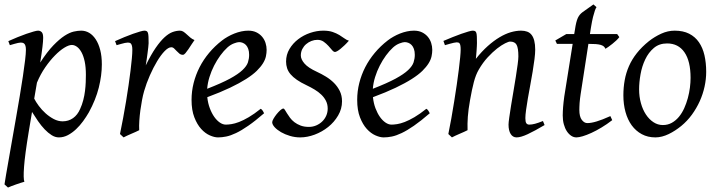

<svg xmlns="http://www.w3.org/2000/svg" viewBox="-23 -594 3202 858"><path d="M297.9 -393.1Q284.7 -393.1 264.6 -380.9Q244.6 -368.7 222.7 -346.4Q200.7 -324.2 179.2 -293.2Q157.7 -262.2 142.1 -224.6L129.9 -153.3Q137.2 -138.7 150.4 -120.8Q163.6 -103 180.7 -87.6Q197.8 -72.3 217.3 -62Q236.8 -51.8 256.8 -51.8Q283.2 -51.8 303.5 -66.2Q323.7 -80.6 335 -106.9Q343.8 -126 349.1 -146.7Q354.5 -167.5 356.9 -187.7Q359.4 -208 360.1 -226.6Q360.8 -245.1 360.8 -259.8Q360.8 -293.9 355.5 -319.1Q350.1 -344.2 341.1 -360.6Q332 -377 320.8 -385Q309.6 -393.1 297.9 -393.1ZM169.9 -424.8Q169.9 -410.2 166.7 -383.8Q163.6 -357.4 156.7 -314.5Q188 -362.8 215.3 -391.1Q242.7 -419.4 265.4 -434.1Q288.1 -448.7 306.6 -452.9Q325.2 -457 339.8 -457Q358.9 -457 375.5 -447.3Q392.1 -437.5 404.8 -418.2Q417.5 -398.9 424.8 -370.8Q432.1 -342.8 432.1 -306.2Q432.1 -257.3 418.5 -202.6Q404.8 -147.9 374 -91.8Q362.8 -72.3 348.4 -52.5Q334 -32.7 316.9 -16.6Q299.8 -0.5 280.5 9.8Q261.2 20 240.2 20Q223.6 20 207.8 10Q191.9 0 176.5 -16.1Q161.1 -32.2 147 -52.7Q132.8 -73.2 120.1 -93.8L105 -2.9Q88.4 97.7 84.5 151.1Q80.6 204.6 85.9 218.3Q78.6 220.2 68.8 223.4Q59.1 226.6 48.6 230.2Q38.1 233.9 28.6 237.5Q19 241.2 12.7 244.1L-2.9 230Q-1 215.8 4.2 186Q9.3 156.2 16.4 116.2Q23.4 76.2 31.7 28.8Q40 -18.6 48.6 -67.4Q57.1 -116.2 65.2 -164.1Q73.2 -211.9 79.3 -252.7Q85.4 -293.5 89.1 -324.5Q92.8 -355.5 92.8 -371.1Q92.8 -382.3 90.8 -388.9Q88.9 -395.5 85.4 -398.7Q82 -401.9 78.1 -402.8Q74.2 -403.8 69.8 -403.8Q65.4 -403.8 57.4 -402.1Q49.3 -400.4 41 -397.9Q31.7 -395.5 21 -392.1L14.2 -410.2Q34.7 -419.4 55.7 -428Q76.7 -436.5 95 -442.9Q113.3 -449.2 127.2 -453.1Q141.1 -457 147 -457Q156.7 -457 163.3 -450.4Q169.9 -443.8 169.9 -424.8Z M846.2 -415Q840.3 -407.2 833.3 -396Q826.2 -384.8 819.1 -374.3Q812 -363.8 805.7 -356.4Q799.3 -349.1 794.4 -349.1Q785.2 -349.1 778.6 -354.5Q772 -359.9 766.4 -366Q760.7 -372.1 755.1 -377.4Q749.5 -382.8 742.2 -382.8Q729.5 -382.8 712.6 -365.5Q695.8 -348.1 679 -320.1Q662.1 -292 646.7 -257.1Q631.3 -222.2 621.1 -187Q615.7 -168.5 611.6 -146.2Q607.4 -124 604.2 -100.6Q601.1 -77.1 599.6 -54.4Q598.1 -31.7 599.1 -12.2Q592.8 -8.8 583.3 -4.6Q573.7 -0.5 563.7 3.9Q553.7 8.3 544.4 12.5Q535.2 16.6 529.3 20L513.2 4.9Q520.5 -29.8 527.3 -66.9Q534.2 -104 540.3 -140.9Q546.4 -177.7 551.5 -212.9Q556.6 -248 560.3 -278.3Q564 -308.6 566.2 -332.5Q568.4 -356.4 568.4 -371.1Q568.4 -382.3 566.7 -388.9Q564.9 -395.5 562.3 -398.7Q559.6 -401.9 555.9 -402.8Q552.2 -403.8 548.3 -403.8Q543.5 -403.8 535.2 -402.1Q526.9 -400.4 518.6 -397.9Q508.8 -395.5 498 -392.1L491.2 -410.2Q511.7 -419.4 532.5 -428Q553.2 -436.5 571.3 -442.9Q589.4 -449.2 602.8 -453.1Q616.2 -457 622.1 -457Q628.9 -457 632.8 -454.6Q636.7 -452.1 638.4 -446Q640.1 -439.9 640.6 -429Q641.1 -418 641.1 -400.9Q641.1 -395.5 639.6 -382.8Q638.2 -370.1 636.2 -355.2Q634.3 -340.3 632.1 -325.7Q629.9 -311 628.4 -301.8Q651.9 -350.1 672.9 -380.4Q693.8 -410.6 712.6 -427.7Q731.4 -444.8 748.5 -450.9Q765.6 -457 781.2 -457Q790 -457 797.1 -452.1Q804.2 -447.3 811.5 -440.4Q818.8 -433.6 827.1 -426.5Q835.4 -419.4 846.2 -415Z M993.2 -381.8Q977.1 -367.2 961.7 -346.2Q946.3 -325.2 933.8 -300.8Q921.4 -276.4 913.1 -249.8Q904.8 -223.1 902.8 -197.3Q966.8 -222.2 1004.2 -242.4Q1041.5 -262.7 1060.5 -280.8Q1079.6 -298.8 1085 -315.4Q1090.3 -332 1090.3 -349.1Q1090.3 -364.3 1086.4 -375.2Q1082.5 -386.2 1076.2 -392.8Q1069.8 -399.4 1061.8 -402.6Q1053.7 -405.8 1045.4 -405.8Q1037.6 -405.8 1022.5 -400.1Q1007.3 -394.5 993.2 -381.8ZM1168.5 -371.1Q1168.5 -357.4 1165.3 -342.3Q1162.1 -327.1 1152.1 -311Q1142.1 -294.9 1124.3 -277.3Q1106.4 -259.8 1076.9 -241Q1047.4 -222.2 1004.9 -201.9Q962.4 -181.6 903.3 -159.7Q906.2 -132.3 914.8 -109.9Q923.3 -87.4 934.8 -71.3Q946.3 -55.2 959.7 -46.1Q973.1 -37.1 986.3 -37.1Q996.6 -37.1 1011.2 -39.3Q1025.9 -41.5 1045.2 -48.8Q1064.5 -56.2 1088.6 -70.3Q1112.8 -84.5 1142.1 -107.9Q1147.5 -105 1151.6 -98.4Q1155.8 -91.8 1157.2 -87.9Q1117.2 -53.2 1086.4 -32Q1055.7 -10.7 1031.5 0.7Q1007.3 12.2 988 16.1Q968.8 20 951.2 20Q935.1 20 914.6 11Q894 2 876 -17.8Q857.9 -37.6 845.5 -69.6Q833 -101.6 833 -147.9Q833 -186 842.3 -222.9Q851.6 -259.8 868.9 -293.7Q886.2 -327.6 911.6 -357.9Q937 -388.2 969.2 -413.1Q980.5 -421.9 994.6 -429.9Q1008.8 -438 1024.2 -444.1Q1039.6 -450.2 1055.4 -453.6Q1071.3 -457 1086.4 -457Q1107.4 -457 1122.8 -449.5Q1138.2 -441.9 1148.4 -429.7Q1158.7 -417.5 1163.6 -402.1Q1168.5 -386.7 1168.5 -371.1Z M1536.1 -412.1Q1526.4 -400.9 1516.8 -391.8Q1507.3 -382.8 1499 -376Q1490.7 -369.1 1484.1 -365.5Q1477.5 -361.8 1474.1 -361.8Q1467.8 -361.8 1460.7 -370.4Q1453.6 -378.9 1444.6 -388.9Q1435.5 -398.9 1423.6 -407.5Q1411.6 -416 1395.5 -416Q1381.8 -416 1368.7 -410.9Q1355.5 -405.8 1345 -396.7Q1334.5 -387.7 1327.9 -374.8Q1321.3 -361.8 1321.3 -346.2Q1321.3 -329.1 1337.6 -310.1Q1354 -291 1393.6 -272.9Q1413.6 -263.7 1433.6 -251.5Q1453.6 -239.3 1469.5 -223.4Q1485.4 -207.5 1495.4 -187.3Q1505.4 -167 1505.4 -141.1Q1505.4 -107.4 1488 -77.9Q1470.7 -48.3 1443.6 -26.6Q1416.5 -4.9 1383.3 7.6Q1350.1 20 1318.4 20Q1295.4 20 1272.9 13.4Q1250.5 6.8 1232.9 -3.4Q1215.3 -13.7 1204.3 -25.6Q1193.4 -37.6 1193.4 -47.9Q1193.4 -53.2 1199.2 -63.5Q1205.1 -73.7 1213.1 -83.7Q1221.2 -93.8 1229.5 -101.3Q1237.8 -108.9 1243.2 -108.9Q1246.6 -108.9 1250.2 -102.8Q1253.9 -96.7 1259.5 -87.6Q1265.1 -78.6 1272.9 -67.9Q1280.8 -57.1 1292.5 -48.1Q1304.2 -39.1 1320.1 -33Q1335.9 -26.9 1357.4 -26.9Q1374.5 -26.9 1389.9 -33.4Q1405.3 -40 1416.7 -51Q1428.2 -62 1434.8 -76.9Q1441.4 -91.8 1441.4 -108.9Q1441.4 -127.9 1433.6 -143.3Q1425.8 -158.7 1412.8 -171.1Q1399.9 -183.6 1382.8 -193.8Q1365.7 -204.1 1347.2 -212.9Q1321.3 -225.1 1303.7 -237.3Q1286.1 -249.5 1275.4 -262.2Q1264.6 -274.9 1260 -289.1Q1255.4 -303.2 1255.4 -318.8Q1255.4 -349.6 1270.5 -375Q1285.6 -400.4 1309.6 -418.7Q1333.5 -437 1363 -447Q1392.6 -457 1421.4 -457Q1446.3 -457 1463.4 -451.2Q1480.5 -445.3 1493.4 -437.5Q1506.3 -429.7 1516.1 -422.4Q1525.9 -415 1536.1 -412.1Z M1733.4 -381.8Q1717.3 -367.2 1701.9 -346.2Q1686.5 -325.2 1674.1 -300.8Q1661.6 -276.4 1653.3 -249.8Q1645 -223.1 1643.1 -197.3Q1707 -222.2 1744.4 -242.4Q1781.7 -262.7 1800.8 -280.8Q1819.8 -298.8 1825.2 -315.4Q1830.6 -332 1830.6 -349.1Q1830.6 -364.3 1826.7 -375.2Q1822.8 -386.2 1816.4 -392.8Q1810.1 -399.4 1802 -402.6Q1793.9 -405.8 1785.6 -405.8Q1777.8 -405.8 1762.7 -400.1Q1747.6 -394.5 1733.4 -381.8ZM1908.7 -371.1Q1908.7 -357.4 1905.5 -342.3Q1902.3 -327.1 1892.3 -311Q1882.3 -294.9 1864.5 -277.3Q1846.7 -259.8 1817.1 -241Q1787.6 -222.2 1745.1 -201.9Q1702.6 -181.6 1643.6 -159.7Q1646.5 -132.3 1655 -109.9Q1663.6 -87.4 1675 -71.3Q1686.5 -55.2 1700 -46.1Q1713.4 -37.1 1726.6 -37.1Q1736.8 -37.1 1751.5 -39.3Q1766.1 -41.5 1785.4 -48.8Q1804.7 -56.2 1828.9 -70.3Q1853 -84.5 1882.3 -107.9Q1887.7 -105 1891.8 -98.4Q1896 -91.8 1897.5 -87.9Q1857.4 -53.2 1826.7 -32Q1795.9 -10.7 1771.7 0.7Q1747.6 12.2 1728.3 16.1Q1709 20 1691.4 20Q1675.3 20 1654.8 11Q1634.3 2 1616.2 -17.8Q1598.1 -37.6 1585.7 -69.6Q1573.2 -101.6 1573.2 -147.9Q1573.2 -186 1582.5 -222.9Q1591.8 -259.8 1609.1 -293.7Q1626.5 -327.6 1651.9 -357.9Q1677.2 -388.2 1709.5 -413.1Q1720.7 -421.9 1734.9 -429.9Q1749 -438 1764.4 -444.1Q1779.8 -450.2 1795.7 -453.6Q1811.5 -457 1826.7 -457Q1847.7 -457 1863 -449.5Q1878.4 -441.9 1888.7 -429.7Q1898.9 -417.5 1903.8 -402.1Q1908.7 -386.7 1908.7 -371.1Z M2410.6 -35.2Q2366.2 -8.8 2335.2 5.6Q2304.2 20 2285.6 20Q2268.6 20 2259 4.6Q2249.5 -10.7 2249.5 -37.1Q2249.5 -45.9 2252.7 -68.6Q2255.9 -91.3 2260.7 -121.6Q2265.6 -151.9 2271.5 -186Q2277.3 -220.2 2282.2 -251Q2287.1 -281.7 2290.3 -306.2Q2293.5 -330.6 2293.5 -341.8Q2293.5 -378.9 2285.6 -393.6Q2277.8 -408.2 2256.3 -408.2Q2250 -408.2 2234.1 -400.4Q2218.3 -392.6 2198.2 -377Q2178.2 -361.3 2156.5 -337.9Q2134.8 -314.5 2116.7 -283.2Q2103 -259.8 2094.5 -227.1Q2085.9 -194.3 2077.6 -147Q2069.8 -103.5 2067.6 -72.3Q2065.4 -41 2066.4 -12.2Q2060.1 -8.8 2050.5 -4.6Q2041 -0.5 2031 3.9Q2021 8.3 2011.7 12.5Q2002.4 16.6 1996.6 20L1980.5 4.9Q1987.3 -27.3 1993.9 -64.9Q2000.5 -102.5 2006.6 -140.4Q2012.7 -178.2 2018.1 -215.1Q2023.4 -252 2027.3 -283Q2031.2 -314 2033.4 -337.4Q2035.6 -360.8 2035.6 -372.1Q2035.6 -383.3 2034.4 -389.9Q2033.2 -396.5 2031 -399.7Q2028.8 -402.8 2025.4 -403.8Q2022 -404.8 2017.6 -404.8Q2013.2 -404.8 2004.6 -402.8Q1996.1 -400.9 1987.3 -398.4Q1977.1 -395.5 1965.3 -392.1L1958.5 -411.1Q1979 -419.9 1999.8 -428.2Q2020.5 -436.5 2038.6 -442.9Q2056.6 -449.2 2070.1 -453.1Q2083.5 -457 2089.4 -457Q2096.2 -457 2100.1 -454.8Q2104 -452.6 2105.7 -446.8Q2107.4 -440.9 2107.9 -430.2Q2108.4 -419.4 2108.4 -401.9Q2108.4 -396.5 2107.9 -387.2Q2107.4 -377.9 2106.7 -367.4Q2106 -356.9 2105 -346.9Q2104 -336.9 2103.5 -331.1Q2129.9 -364.3 2156.7 -388.2Q2183.6 -412.1 2209.5 -427.5Q2235.4 -442.9 2259.5 -450Q2283.7 -457 2305.7 -457Q2320.8 -457 2332.8 -452.6Q2344.7 -448.2 2352.5 -438.2Q2360.4 -428.2 2364.5 -411.9Q2368.7 -395.5 2368.7 -372.1Q2368.7 -355 2365.5 -329.6Q2362.3 -304.2 2357.4 -274.7Q2352.5 -245.1 2346.7 -213.9Q2340.8 -182.6 2335.9 -154.3Q2331.1 -126 2327.9 -102.8Q2324.7 -79.6 2324.7 -65.9Q2324.7 -49.3 2329.1 -43.2Q2333.5 -37.1 2342.3 -37.1Q2353.5 -37.1 2368.2 -41Q2382.8 -44.9 2403.3 -53.2Z M2712.9 -57.1Q2689 -38.6 2665 -24.2Q2641.1 -9.8 2619.6 0Q2598.1 9.8 2580.8 14.9Q2563.5 20 2552.7 20Q2540.5 20 2529.5 12.7Q2518.6 5.4 2510 -7.6Q2501.5 -20.5 2496.6 -38.6Q2491.7 -56.6 2491.7 -78.1Q2491.7 -87.4 2492.2 -96.7Q2492.7 -106 2493.4 -116Q2494.1 -126 2495.4 -137.2Q2496.6 -148.4 2498.5 -162.1L2536.1 -397.9H2465.8L2458.5 -413.1L2507.8 -441.9H2543L2545.9 -459Q2548.8 -479 2552 -492.2Q2555.2 -505.4 2559.3 -514.2Q2563.5 -522.9 2568.4 -528.6Q2573.2 -534.2 2579.6 -539.1L2628.9 -574.2L2642.6 -562Q2639.2 -557.6 2635.3 -546.4Q2631.8 -536.6 2627.2 -518.6Q2622.6 -500.5 2617.7 -470.2L2613.3 -441.9H2734.9L2744.6 -428.2Q2739.7 -421.4 2731.2 -413.3Q2722.7 -405.3 2713.4 -397.9Q2704.1 -390.6 2695.6 -384.5Q2687 -378.4 2682.6 -376Q2679.7 -382.8 2674.6 -387Q2669.4 -391.1 2660.6 -393.6Q2651.9 -396 2638.9 -397Q2626 -397.9 2607.9 -397.9H2606.4L2571.8 -173.8Q2570.3 -164.6 2569.1 -154.1Q2567.9 -143.6 2567.1 -134Q2566.4 -124.5 2566.2 -116.2Q2565.9 -107.9 2565.9 -103Q2565.9 -72.8 2576.9 -58.3Q2587.9 -43.9 2601.6 -43.9Q2618.7 -43.9 2643.3 -51.3Q2668 -58.6 2704.6 -75.2Z M3063 -246.1Q3063 -320.8 3035.6 -360.4Q3008.3 -399.9 2958 -399.9Q2922.9 -399.9 2898.9 -379.6Q2875 -359.4 2860.4 -328.6Q2845.7 -297.9 2839.4 -262Q2833 -226.1 2833 -194.8Q2833 -162.1 2841.1 -133.1Q2849.1 -104 2863.5 -82.3Q2877.9 -60.5 2897.2 -47.9Q2916.5 -35.2 2939 -35.2Q2961.4 -35.2 2979.2 -45.2Q2997.1 -55.2 3011 -72Q3024.9 -88.9 3034.7 -110.6Q3044.4 -132.3 3050.8 -155.8Q3057.1 -179.2 3060.1 -202.6Q3063 -226.1 3063 -246.1ZM3132.8 -272.9Q3132.8 -240.2 3125.5 -206.8Q3118.2 -173.3 3104 -141.8Q3089.8 -110.4 3069.1 -81.8Q3048.3 -53.2 3021 -30.8Q3008.3 -20.5 2994.1 -11.2Q2980 -2 2965.3 5.1Q2950.7 12.2 2935.5 16.1Q2920.4 20 2905.8 20Q2871.6 20 2845 5.6Q2818.4 -8.8 2800 -33.9Q2781.7 -59.1 2772.2 -93.5Q2762.7 -127.9 2762.7 -168Q2762.7 -203.1 2768.6 -235.6Q2774.4 -268.1 2787.6 -298.3Q2800.8 -328.6 2822.8 -356.4Q2844.7 -384.3 2877 -410.2Q2901.9 -429.7 2931.6 -443.4Q2961.4 -457 2991.7 -457Q3029.8 -457 3056.6 -443.4Q3083.5 -429.7 3100.3 -405.3Q3117.2 -380.9 3125 -347.2Q3132.8 -313.5 3132.8 -272.9Z"/></svg>

Font: Gentium Plus CyrE
Style: Italic
Weight: 400
Italic angle: -8°
Designer: J. Victor Gaultney, Annie Olsen, Iska Routamaa, Becca Hirsbrunner
Foundry: SIL International
Version: Version 5.000